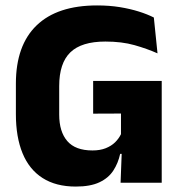

<svg xmlns="http://www.w3.org/2000/svg" viewBox="-20 -673 668 707"><path d="M259 14Q186 14 136.8 -17.5Q87.5 -49 63 -108.8Q38.5 -168.5 38.5 -252.5V-365Q38.5 -506 114.8 -579.5Q191 -653 337.5 -653Q382.5 -653 421 -646.8Q459.5 -640.5 491.2 -630.5Q523 -620.5 546.5 -608.5L560 -476.5Q522 -493.5 475.2 -506.8Q428.5 -520 368 -520Q280 -520 239 -480.2Q198 -440.5 198 -356V-251Q198 -188 227.8 -153.5Q257.5 -119 320.5 -119Q348.5 -119 369.2 -127.2Q390 -135.5 403.8 -149Q417.5 -162.5 425.5 -179V-301L446 -255L323 -254.5V-375H575.5V-106.5H422.5Q415 -72 397.2 -44.8Q379.5 -17.5 346.2 -1.8Q313 14 259 14ZM424 0 429 -131.5H575.5V0Z"/></svg>

Font: Anek Devanagari Medium
Style: Bold
Weight: 700
Version: Version 1.003